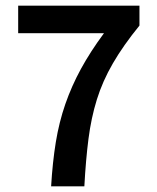

<svg xmlns="http://www.w3.org/2000/svg" viewBox="-20 -656 553 676"><path d="M160 0Q165 -85 176.5 -155.5Q188 -226 210 -289.5Q232 -353 265 -413.5Q298 -474 346 -539H44V-636H471V-566Q414 -496 377.5 -433Q341 -370 321 -305.5Q301 -241 291.5 -167Q282 -93 277 0Z"/></svg>

Font: Source Sans 3 ExtraLight SemiBold
Style: Regular
Weight: 600
Version: Version 3.052;hotconv 1.1.0;makeotfexe 2.6.0